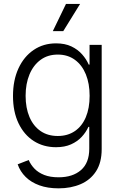

<svg xmlns="http://www.w3.org/2000/svg" viewBox="-20 -770 628 1003"><path d="M286.1 213.9Q229 213.9 185.8 198.2Q142.6 182.6 114 154.3Q85.4 126 72.3 88.4L129.9 65.9Q140.6 90.8 160.4 111.3Q180.2 131.8 211.2 144Q242.2 156.2 286.1 156.2Q359.4 156.2 402.8 118.7Q446.3 81.1 446.3 6.8V-107.4H441.9Q429.2 -79.1 406.7 -54.9Q384.3 -30.8 351.1 -15.9Q317.9 -1 272.5 -1Q207 -1 156.2 -33.4Q105.5 -65.9 76.7 -126.2Q47.9 -186.5 47.9 -268.6Q47.9 -350.6 76.4 -412.6Q105 -474.6 155.8 -509Q206.5 -543.5 272.9 -543.5Q319.3 -543.5 352.8 -527.6Q386.2 -511.7 408.7 -486.3Q431.2 -460.9 443.4 -432.6H447.8V-535.6H511.2V8.8Q511.2 79.1 481.9 124.5Q452.6 169.9 401.6 191.9Q350.6 213.9 286.1 213.9ZM281.7 -59.6Q333.5 -59.6 370.8 -85Q408.2 -110.4 428.2 -157.5Q448.2 -204.6 448.2 -269.5Q448.2 -333 428.5 -381.6Q408.7 -430.2 371.3 -457.5Q334 -484.9 281.7 -484.9Q229.5 -484.9 191.9 -457.3Q154.3 -429.7 134 -381.1Q113.8 -332.5 113.8 -269.5Q113.8 -206.1 134 -158.7Q154.3 -111.3 191.9 -85.4Q229.5 -59.6 281.7 -59.6ZM255.9 -607.4 324.7 -749.5H398.4L310.5 -607.4Z"/></svg>

Font: Inter 20pt Light
Style: Regular
Weight: 300
Version: Version 4.001;git-66647c0bb